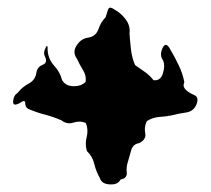

<svg xmlns="http://www.w3.org/2000/svg" viewBox="-20 -652 555 506"><path d="M243.2 -182.6Q233.4 -199.7 228.5 -219.7Q224.1 -239.7 209 -253.9Q206.1 -263.2 206.1 -272.9Q206.1 -281.7 208.5 -291Q210.4 -298.8 210.4 -306.2Q210.4 -317.4 206.1 -327.6Q198.2 -331.5 189.5 -331.5Q182.1 -331.5 174.3 -329.1Q168.5 -327.1 163.1 -327.1Q151.9 -327.1 141.6 -335Q120.6 -344.2 97.7 -350.1Q75.2 -356 54.2 -365.2Q46.4 -369.6 46.4 -380.4Q46.4 -390.6 32.7 -380.9Q14.6 -370.6 14.6 -383.3Q14.6 -384.3 14.6 -385.3Q15.6 -400.4 26.9 -407.7Q38.1 -422.4 56.2 -432.1Q73.7 -441.4 76.2 -462.4Q79.1 -476.1 92.8 -481.4Q106.9 -486.8 97.7 -504.9Q93.8 -512.7 100.1 -525.9Q106 -539.1 105.5 -519Q107.4 -496.1 122.6 -479Q138.2 -462.4 143.6 -440.9Q152.8 -425.3 173.3 -424.8Q173.3 -424.8 174.8 -424.8Q193.8 -424.8 205.6 -436Q206.1 -439.5 206.1 -442.9Q206.1 -455.6 198.7 -467.3Q189.5 -482.4 183.1 -496.6Q176.3 -505.9 176.3 -515.1Q176.3 -523.4 181.6 -531.7Q193.4 -550.3 211.9 -552.7Q232.4 -555.7 239.3 -574.7Q245.6 -593.8 258.3 -606.4Q261.2 -616.2 264.6 -626.5Q266.6 -631.8 270.5 -631.8Q274.9 -631.8 282.2 -626.5Q299.3 -617.2 311.5 -600.6Q321.8 -586.9 321.8 -570.3Q321.8 -566.9 321.3 -563.5Q322.8 -542.5 325.2 -521.5Q327.6 -500 335.9 -480.5Q348.6 -471.7 361.8 -462.4Q374.5 -453.6 384.3 -440.9Q386.2 -440.4 388.2 -440.4Q403.8 -440.4 409.2 -458.5Q412.6 -469.2 412.6 -478Q412.6 -485.4 410.2 -492.2Q404.3 -499.5 404.3 -508.8Q404.3 -516.1 408.2 -524.9Q412.1 -533.7 417 -533.7Q422.9 -533.7 429.7 -520Q441.4 -500.5 451.2 -479.5Q461.4 -458.5 465.8 -435.5Q462.9 -428.2 464.4 -423.3Q466.3 -418.5 470.2 -415Q479 -406.7 492.2 -401.4Q500.5 -397.5 500.5 -388.7Q500.5 -383.8 498 -377.4Q490.7 -358.4 470.2 -355.5Q449.7 -352.5 433.1 -348.1Q417 -344.7 399.4 -343.8Q381.8 -342.3 367.2 -333Q361.8 -322.8 361.8 -311Q361.8 -306.2 362.8 -301.3Q363.3 -298.8 363.3 -296.9Q363.3 -282.7 346.7 -274.9Q330.1 -272 325.7 -255.9Q321.3 -239.7 317.4 -226.6Q312.5 -212.9 314 -197.8Q315.9 -182.1 297.4 -178.7Q291.5 -166 273.4 -166Q272.5 -166 272 -166Q271 -166 269.5 -166Q248 -167 243.2 -182.6Z"/></svg>

Font: Brazier Flame
Style: Regular
Weight: 400
Designer: Walter E Stewart
Version: 0.1